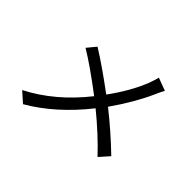

<svg xmlns="http://www.w3.org/2000/svg" viewBox="-162 -1027 1324 1324"><g transform="rotate(45 500.0 -365.0)"><path d="M184 31 111 -34Q323 -142 492 -355Q324 -483 214 -549L267 -613Q380 -543 543 -422Q645 -562 695 -690Q711 -734 717 -761L811 -726Q797 -702 778 -658Q718 -524 611 -371Q745 -265 868 -146L805 -75Q697 -190 558 -303Q386 -86 184 31Z"/></g></svg>

Font: Source Han Sans & Saira Hybrid
Style: Regular
Weight: 400
Designer: Ryoko NISHIZUKA 西塚涼子 (kana & ideographs); Paul D. Hunt (Latin, Greek & Cyrillic); Wenlong ZHANG 张文龙 (bopomofo); Sandoll 
Foundry: Adobe Systems Incorporated
Version: Version 1.00;August 2, 2021;FontCreator 13.0.0.2675 64-bit